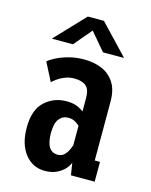

<svg xmlns="http://www.w3.org/2000/svg" viewBox="-109 -771 668 852"><g transform="rotate(15 225.0 -344.5)"><path d="M180 11Q123 11 88 -33.8Q53 -78.5 53 -154.5Q53 -236 94.5 -274.2Q136 -312.5 194.5 -312.5Q227 -312.5 247.2 -302.8Q267.5 -293 273.5 -286.5V-349.5Q273.5 -388.5 255 -403.8Q236.5 -419 201.5 -419Q178 -419 157.8 -410.8Q137.5 -402.5 123.5 -392.2Q109.5 -382 104 -376L61 -460Q70 -469 93.5 -481.2Q117 -493.5 150.5 -502.8Q184 -512 222 -512Q266.5 -512 302.8 -497Q339 -482 360.8 -448.8Q382.5 -415.5 382.5 -361.5V-91H406.5V0H297.5L288.5 -56.5Q285 -43.5 271.5 -27.8Q258 -12 235 -0.5Q212 11 180 11ZM217 -73Q235.5 -73 247.2 -85.2Q259 -97.5 265.2 -112Q271.5 -126.5 273 -133V-220.5Q268 -226.5 254 -235.2Q240 -244 221 -244Q195.5 -244 179.2 -224.2Q163 -204.5 163 -158.5Q163 -73 217 -73ZM58.5 -564 187.5 -700H261.5L390.5 -564H293.5L224.5 -645.5L155.5 -564Z"/></g></svg>

Font: Trispace Condensed Medium
Style: Regular
Weight: 500
Width: 3
Designer: Tyler Finck
Foundry: Etcetera Type Company
Version: Version 1.210; ttfautohint (v1.8.3)